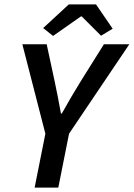

<svg xmlns="http://www.w3.org/2000/svg" viewBox="-20 -856 610 876"><path d="M138 0 187 -246 82 -654H193L230 -482Q238 -445 244.5 -410.5Q251 -376 258 -338H262Q302 -410 347 -483L454 -654H570L295 -246L246 0ZM222 -692 177 -728 294 -836H418L494 -725L441 -693L353 -781H349Z"/></svg>

Font: Source Sans Pro SemiBold
Style: Italic
Weight: 600
Italic angle: -11°
Designer: Paul D. Hunt
Foundry: Adobe Systems Incorporated
Version: Version 1.095;hotconv 1.0.109;makeotfexe 2.5.65596